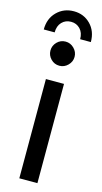

<svg xmlns="http://www.w3.org/2000/svg" viewBox="-134 -912 508 953"><g transform="rotate(15 120.0 -435.5)"><path d="M73 0V-510H166V0ZM120 -591Q94 -591 76 -609.5Q58 -628 58 -653Q58 -678 76 -696.5Q94 -715 120 -715Q145 -715 163.5 -696.5Q182 -678 182 -653Q182 -628 163.5 -609.5Q145 -591 120 -591ZM121 -871Q69 -871 34 -836Q-1 -801 -1 -745H55Q55 -778 73.5 -797.5Q92 -817 121 -817Q149 -817 167.5 -797.5Q186 -778 186 -745H241Q241 -801 206.5 -836Q172 -871 121 -871Z"/></g></svg>

Font: MuseoModerno
Style: Regular
Weight: 400
Designer: Pablo Cosgaya, Héctor Gatti, Marcela Romero, and the Authors of The MuseoModerno Project.
Foundry: Omnibus-Type Team
Version: Version 1.001